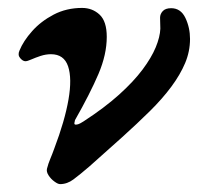

<svg xmlns="http://www.w3.org/2000/svg" viewBox="-20 -453 502 487"><path d="M132.4 14Q126.9 14 118.1 7.5Q109.2 1.1 103.2 -8.2Q97.2 -17.5 99.2 -25.3Q102.7 -38.8 107.5 -50Q112.3 -61.3 117.8 -76.6Q144.4 -146.7 153.7 -200.4Q163 -254.1 152.7 -284.8Q142.3 -315.5 109.3 -315.5Q96.3 -315.5 82.8 -311.1Q69.4 -306.6 59.4 -302.2Q49.4 -297.7 44.5 -297.7Q37.9 -297.7 31.2 -305.6Q24.4 -313.4 29.3 -324.5Q39.2 -349 61.5 -374Q83.7 -399 116.2 -416Q148.6 -432.9 188.2 -432.9Q214.2 -432.9 232.5 -416Q250.8 -399 250.8 -359.5Q250.8 -314.9 229.8 -265.5Q208.8 -216.2 170.2 -148.3Q169.2 -145.1 168.7 -141Q168.1 -136.9 172.1 -136.9Q175.1 -136.9 178.9 -138.1Q182.7 -139.3 191.9 -145.1Q245.3 -179.8 282 -212.9Q318.7 -246 341.4 -276.3Q364.1 -306.7 375 -333Q385.9 -359.4 386.7 -380.2Q386.7 -388.7 386.3 -396Q386 -403.4 386 -408.2Q386 -417.5 392.9 -424.9Q399.7 -432.2 414.1 -432.2Q438.5 -432.2 450.3 -407.5Q462 -382.8 462 -354.2Q462 -322.7 449.6 -293.1Q437.1 -263.4 414.5 -233Q391.9 -202.5 360.1 -171.1Q328.3 -139.7 289.8 -105Q251.3 -70.2 207.4 -31.4Q182.4 -9.9 166.4 2Q150.4 14 132.4 14Z"/></svg>

Font: EB Garamond
Style: Italic
Weight: 400
Italic angle: -17.2°
Designer: Georg Duffner and Octavio Pardo
Foundry: Georg Duffner
Version: Version 1.001